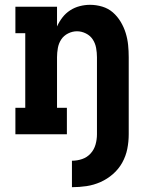

<svg xmlns="http://www.w3.org/2000/svg" viewBox="-20 -558 640 798"><path d="M279 220V110Q301 110 321.5 103Q342 96 356.5 80Q371 64 377 43Q383 22 383 0V-320Q383 -339 379.5 -358.5Q376 -378 365.5 -394Q355 -410 337 -419Q319 -428 300 -428Q281 -428 263 -419Q245 -410 234.5 -394Q224 -378 220.5 -358.5Q217 -339 217 -320V-110H258V0H44V-110H85V-420H44V-530H217V-448Q226 -468 239.5 -485.5Q253 -503 271.5 -515Q290 -527 311.5 -532.5Q333 -538 354 -538Q380 -538 405 -530.5Q430 -523 449 -506.5Q468 -490 481.5 -467.5Q495 -445 502.5 -420.5Q510 -396 512.5 -371Q515 -346 515 -320V0Q515 31 509 61Q503 91 488 118Q473 145 449.5 165.5Q426 186 398 198.5Q370 211 340 215.5Q310 220 279 220Z"/></svg>

Font: Iosevka Curly Slab XBdEx
Style: Regular
Weight: 800
Width: 7
Monospace: yes
Designer: Belleve Invis
Foundry: Belleve Invis
Version: Version 11.0.0; ttfautohint (v1.8.3)